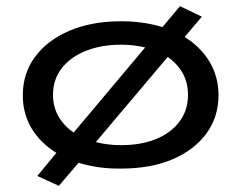

<svg xmlns="http://www.w3.org/2000/svg" viewBox="-20 -539 790 623"><path d="M171 64 101 32 163 -43Q111 -75 82.5 -122.5Q54 -170 54 -230Q54 -301 94 -355Q134 -409 206 -439.5Q278 -470 373 -470Q446 -470 507 -451L564 -519L635 -485L579 -419Q631 -387 660 -338.5Q689 -290 689 -230Q689 -159 649.5 -105.5Q610 -52 539.5 -22Q469 8 373 8Q298 9 235 -11ZM152 -231Q152 -192 170 -161Q188 -130 219 -109L451 -385Q415 -394 373 -394Q310 -394 260 -374.5Q210 -355 181 -318.5Q152 -282 152 -231ZM373 -68Q437 -68 485.5 -87.5Q534 -107 562 -144Q590 -181 590 -231Q590 -271 572.5 -302Q555 -333 524 -354L291 -78Q329 -68 373 -68Z"/></svg>

Font: Inconsolata ExtraExpanded Medium
Style: Regular
Weight: 500
Width: 8
Monospace: yes
Designer: Raph Levien, Cyreal, Brenton Simpson
Foundry: Raph Levien, Cyreal, Google
Version: Version 3.001; ttfautohint (v1.8.2.53-6de2)